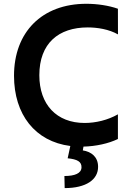

<svg xmlns="http://www.w3.org/2000/svg" viewBox="-20 -757 695 1004"><path d="M185.7 -363.6C185.7 -530.2 285.9 -613.6 438.9 -613.6C489.3 -613.6 549.7 -604 596.9 -577.1L596.6 -711.3C549 -728 489 -737.2 431.8 -737.2C198.5 -737.2 53.3 -588.4 53.3 -360.8C53.3 -158.4 163.7 -17 347.7 6.4L333.8 70.7C384.2 76 407 88.1 406.2 118.3C405.5 149.5 371.1 163.4 316.8 163.4L318.2 226.6C430.4 226.6 493.3 182.2 492.9 115.1C492.9 63.2 457.4 36.2 413 29.5L416.5 9.6C480.8 8.2 547.9 -6.4 596.6 -30.2V-159.1C544 -129.3 481.5 -114 422.6 -114C275.6 -114 185.7 -210.6 185.7 -363.6Z"/></svg>

Font: TID UI Semi Bold
Style: Regular
Weight: 600
Designer: The TID Project Authors
Foundry: Bakken & Bæck
Version: Version 1.001;hotconv 1.0.109;makeotfexe 2.5.65596